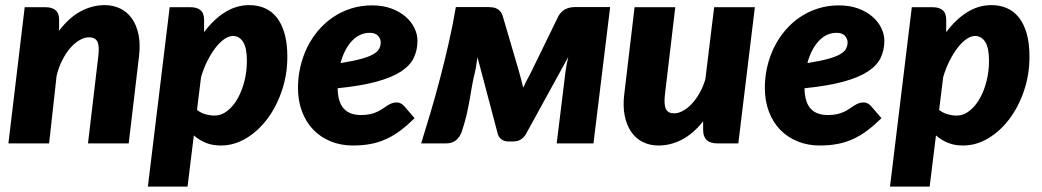

<svg xmlns="http://www.w3.org/2000/svg" viewBox="-20 -546 3966 731"><path d="M315 0 354 -329.5Q356.5 -350.5 355.8 -365Q355 -379.5 350.5 -388Q346 -396.5 338 -400.2Q330 -404 319 -404Q302 -404 283.5 -393.5Q265 -383 248.2 -364Q231.5 -345 217.5 -317.8Q203.5 -290.5 195.5 -257.5L167 0H12L74 -518.5H154Q178 -518.5 191.5 -507.2Q205 -496 205 -470.5V-429Q242.5 -479 287 -502.8Q331.5 -526.5 379 -526.5Q411 -526.5 437.8 -513.5Q464.5 -500.5 482.2 -475.5Q500 -450.5 507.5 -413.8Q515 -377 509 -329.5L470 0Z M543 164.5 626 -518.5H706Q730 -518.5 743.5 -507.2Q757 -496 757 -470.5V-423.5Q792.5 -471.5 836 -499Q879.5 -526.5 929 -526.5Q961 -526.5 987.5 -515.2Q1014 -504 1033.2 -480Q1052.5 -456 1063.2 -418.8Q1074 -381.5 1074 -330Q1074 -262 1053.2 -200.8Q1032.5 -139.5 997.5 -93Q962.5 -46.5 916.8 -19.2Q871 8 821 8Q788.5 8 763 -2.5Q737.5 -13 718 -30.5L694 164.5ZM867 -409Q851 -409 833.5 -396.8Q816 -384.5 799.8 -363.2Q783.5 -342 769.2 -313.5Q755 -285 745.5 -252.5L730 -127.5Q744.5 -116 762.2 -111Q780 -106 796 -106Q823 -106 845.8 -124Q868.5 -142 885 -171.2Q901.5 -200.5 910.8 -238Q920 -275.5 920 -314.5Q920 -364 905.5 -386.5Q891 -409 867 -409Z M1569.5 -391Q1569.5 -355.5 1555.5 -326Q1541.5 -296.5 1506.8 -273.8Q1472 -251 1413.2 -235Q1354.5 -219 1265.5 -210Q1266.5 -157 1288.8 -132.5Q1311 -108 1354.5 -108Q1375 -108 1390 -111.5Q1405 -115 1416.2 -120.5Q1427.5 -126 1436.5 -132Q1445.5 -138 1453.8 -143.5Q1462 -149 1471 -152.5Q1480 -156 1491.5 -156Q1499 -156 1506 -152.2Q1513 -148.5 1518.5 -142.5L1558.5 -96Q1531 -69 1504.8 -49.2Q1478.5 -29.5 1450.8 -16.8Q1423 -4 1391.8 2Q1360.5 8 1323.5 8Q1277.5 8 1239 -7.8Q1200.5 -23.5 1172.8 -52.2Q1145 -81 1129.8 -121.5Q1114.5 -162 1114.5 -211.5Q1114.5 -253 1123.8 -292.5Q1133 -332 1150.2 -366.8Q1167.5 -401.5 1192.5 -430.8Q1217.5 -460 1248.8 -481Q1280 -502 1317.2 -513.8Q1354.5 -525.5 1396.5 -525.5Q1438 -525.5 1470.2 -513.5Q1502.5 -501.5 1524.5 -482.2Q1546.5 -463 1558 -439Q1569.5 -415 1569.5 -391ZM1387.5 -421Q1349 -421 1320 -390.2Q1291 -359.5 1276.5 -306Q1325 -313.5 1355 -321.8Q1385 -330 1401.5 -339.8Q1418 -349.5 1423.8 -360.8Q1429.5 -372 1429.5 -385Q1429.5 -398 1419.5 -409.5Q1409.5 -421 1387.5 -421Z M1954 -280.5Q1959.5 -261.5 1964 -244.5Q1968.5 -227.5 1972 -212Q1977 -223.5 1983 -235.5Q1989 -247.5 1996.5 -260L2107 -486.5Q2120 -506.5 2136.2 -512.8Q2152.5 -519 2167.5 -519H2303L2239.5 0H2099.5L2133 -273Q2134.5 -285 2137.2 -299.5Q2140 -314 2143.5 -329L1981 -33Q1973 -21 1961.5 -14.2Q1950 -7.5 1936 -7.5H1914.5Q1901 -7.5 1891 -14.2Q1881 -21 1876 -33L1798 -328Q1795.5 -309 1792 -289.8Q1788.5 -270.5 1784.5 -255.5Q1779 -231 1775.2 -208Q1771.5 -185 1767 -160.2Q1762.5 -135.5 1756 -107.2Q1749.5 -79 1738 -44.5Q1730.5 -23.5 1715.8 -11.8Q1701 0 1678.5 0H1583.5Q1601 -56 1619.8 -119.5Q1638.5 -183 1656 -249.8Q1673.5 -316.5 1689 -384.8Q1704.5 -453 1715.5 -519H1841Q1848.5 -519 1856.8 -517.8Q1865 -516.5 1872 -512.8Q1879 -509 1884.8 -502.8Q1890.5 -496.5 1893.5 -486.5L1954 -280.5Z M2551 -518.5 2512 -189.5Q2509.5 -168.5 2510.2 -154Q2511 -139.5 2515.5 -130.8Q2520 -122 2527.8 -118.2Q2535.5 -114.5 2547 -114.5Q2562.5 -114.5 2579.8 -123.8Q2597 -133 2613 -149.8Q2629 -166.5 2642.8 -190.5Q2656.5 -214.5 2665.5 -244L2699 -518.5H2854L2791 0H2712Q2657 0 2657 -51V-84Q2619.5 -37 2576.5 -14.5Q2533.5 8 2487 8Q2454.5 8 2428 -5Q2401.5 -18 2383.8 -43.2Q2366 -68.5 2358.5 -105.2Q2351 -142 2357 -189.5L2396 -518.5Z M3347 -391Q3347 -355.5 3333 -326Q3319 -296.5 3284.2 -273.8Q3249.5 -251 3190.8 -235Q3132 -219 3043 -210Q3044 -157 3066.2 -132.5Q3088.5 -108 3132 -108Q3152.5 -108 3167.5 -111.5Q3182.5 -115 3193.8 -120.5Q3205 -126 3214 -132Q3223 -138 3231.2 -143.5Q3239.5 -149 3248.5 -152.5Q3257.5 -156 3269 -156Q3276.5 -156 3283.5 -152.2Q3290.5 -148.5 3296 -142.5L3336 -96Q3308.5 -69 3282.2 -49.2Q3256 -29.5 3228.2 -16.8Q3200.5 -4 3169.2 2Q3138 8 3101 8Q3055 8 3016.5 -7.8Q2978 -23.5 2950.2 -52.2Q2922.5 -81 2907.2 -121.5Q2892 -162 2892 -211.5Q2892 -253 2901.2 -292.5Q2910.5 -332 2927.8 -366.8Q2945 -401.5 2970 -430.8Q2995 -460 3026.2 -481Q3057.5 -502 3094.8 -513.8Q3132 -525.5 3174 -525.5Q3215.5 -525.5 3247.8 -513.5Q3280 -501.5 3302 -482.2Q3324 -463 3335.5 -439Q3347 -415 3347 -391ZM3165 -421Q3126.5 -421 3097.5 -390.2Q3068.5 -359.5 3054 -306Q3102.5 -313.5 3132.5 -321.8Q3162.5 -330 3179 -339.8Q3195.5 -349.5 3201.2 -360.8Q3207 -372 3207 -385Q3207 -398 3197 -409.5Q3187 -421 3165 -421Z M3368.5 164.5 3451.5 -518.5H3531.5Q3555.5 -518.5 3569 -507.2Q3582.5 -496 3582.5 -470.5V-423.5Q3618 -471.5 3661.5 -499Q3705 -526.5 3754.5 -526.5Q3786.5 -526.5 3813 -515.2Q3839.5 -504 3858.8 -480Q3878 -456 3888.8 -418.8Q3899.5 -381.5 3899.5 -330Q3899.5 -262 3878.8 -200.8Q3858 -139.5 3823 -93Q3788 -46.5 3742.2 -19.2Q3696.5 8 3646.5 8Q3614 8 3588.5 -2.5Q3563 -13 3543.5 -30.5L3519.5 164.5ZM3692.5 -409Q3676.5 -409 3659 -396.8Q3641.5 -384.5 3625.2 -363.2Q3609 -342 3594.8 -313.5Q3580.5 -285 3571 -252.5L3555.5 -127.5Q3570 -116 3587.8 -111Q3605.5 -106 3621.5 -106Q3648.5 -106 3671.2 -124Q3694 -142 3710.5 -171.2Q3727 -200.5 3736.2 -238Q3745.5 -275.5 3745.5 -314.5Q3745.5 -364 3731 -386.5Q3716.5 -409 3692.5 -409Z"/></svg>

Font: Lato Black
Style: Italic
Weight: 900
Italic angle: -7°
Designer: Lukasz Dziedzic
Foundry: tyPoland Lukasz Dziedzic
Version: Version 2.007; 2014-02-27